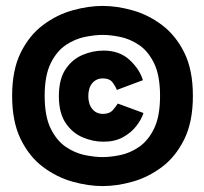

<svg xmlns="http://www.w3.org/2000/svg" viewBox="-20 -673 690 649"><path d="M327 -44Q278.5 -44 225 -59Q171.5 -74 125.2 -108.8Q79 -143.5 50 -202.5Q21 -261.5 21 -349Q21 -436.5 50 -495Q79 -553.5 125.2 -588.2Q171.5 -623 225 -638Q278.5 -653 327 -653Q375.5 -653 428.5 -638Q481.5 -623 527.8 -588.2Q574 -553.5 603 -495Q632 -436.5 632 -349Q632 -261.5 603 -202.5Q574 -143.5 527.8 -108.8Q481.5 -74 428.5 -59Q375.5 -44 327 -44ZM327 -142Q353.5 -142 386.5 -148.8Q419.5 -155.5 450.2 -176.5Q481 -197.5 501 -238.8Q521 -280 521 -349Q521 -417.5 501 -458.8Q481 -500 450.2 -520.8Q419.5 -541.5 386.5 -548.2Q353.5 -555 327 -555Q300.5 -555 267 -548.2Q233.5 -541.5 202.5 -520.8Q171.5 -500 151.2 -458.8Q131 -417.5 131 -349Q131 -280 151.2 -238.8Q171.5 -197.5 202.5 -176.5Q233.5 -155.5 267 -148.8Q300.5 -142 327 -142ZM330 -194Q293.5 -194 258.8 -209Q224 -224 201.5 -257.8Q179 -291.5 179 -348Q179 -405 201.5 -438.8Q224 -472.5 258.8 -487.2Q293.5 -502 330 -502Q384 -502 418 -470.5Q452 -439 463 -402L375 -369Q370 -382 360 -395Q350 -408 328 -408Q305.5 -408 292 -392Q278.5 -376 278.5 -348Q278.5 -321 292 -304.5Q305.5 -288 328 -288Q350.5 -288 362 -301.5Q373.5 -315 378 -323L465 -291Q458.5 -270 441.2 -247.5Q424 -225 396.2 -209.5Q368.5 -194 330 -194Z"/></svg>

Font: Trispace ExtraBold
Style: Regular
Weight: 800
Designer: Tyler Finck
Foundry: Etcetera Type Company
Version: Version 1.210; ttfautohint (v1.8.3)